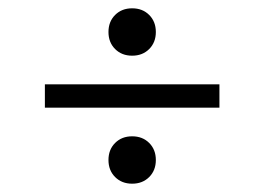

<svg xmlns="http://www.w3.org/2000/svg" viewBox="-20 -581 636 462"><path d="M88 -322V-378H508V-322ZM241 -196Q241 -221 257 -237Q273 -253 298 -253Q323 -253 339 -237Q355 -221 355 -196Q355 -171 339 -155Q323 -139 298 -139Q273 -139 257 -155Q241 -171 241 -196ZM241 -504Q241 -529 257 -545Q273 -561 298 -561Q323 -561 339 -545Q355 -529 355 -504Q355 -479 339 -463Q323 -447 298 -447Q273 -447 257 -463Q241 -479 241 -504Z"/></svg>

Font: Space Grotesk Frontify Light
Style: Regular
Weight: 300
Designer: Florian Karsten
Version: Version 2.000